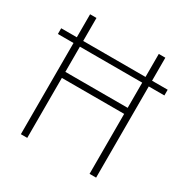

<svg xmlns="http://www.w3.org/2000/svg" viewBox="-163 -945 962 990"><g transform="rotate(30 317.5 -450.0)"><path d="M93 -93V-636H0V-670H93V-807H131V-670H502V-807H541V-670H634V-636H541V-93H502V-450H131V-93ZM131 -486H502V-636H131Z"/></g></svg>

Font: Noto Sans Telugu UI SemiCondensed ExtraLight
Style: Regular
Weight: 200
Width: 4
Designer: Jelle Bosma - Monotype Design Team
Foundry: Monotype Imaging Inc.
Version: Version 2.005; ttfautohint (v1.8.4.7-5d5b)